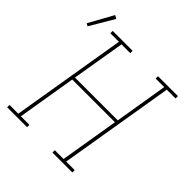

<svg xmlns="http://www.w3.org/2000/svg" viewBox="-253 -953 1097 1097"><g transform="rotate(45 295.5 -404.5)"><path d="M-18 0V-19H53L169 -716H100V-735H261V-716H190L136 -394H482L535 -716H466V-735H627V-716H556L440 -19H509V0H348V-19H419L478 -375H133L74 -19H143V0ZM-20 -652 -36 -661 46 -809 66 -798Z"/></g></svg>

Font: Iosevka Slab ThExObl
Style: Regular
Weight: 100
Width: 7
Italic angle: -9°
Monospace: yes
Designer: Belleve Invis
Foundry: Belleve Invis
Version: Version 11.1.1; ttfautohint (v1.8.3)